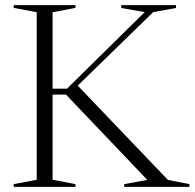

<svg xmlns="http://www.w3.org/2000/svg" viewBox="-20 -725 755 745"><path d="M631.5 -27 715 -10.5V0H462V-10.5L551.5 -27L236 -358H164.5V-381H240L541.5 -678L450.5 -694V-705H663V-694L574.5 -678L254 -366L279 -395.5ZM184 -677.5V-27.5L273 -10.5V0H33V-10.5L122.5 -27.5V-677.5L33 -694.5V-705H273V-694.5Z"/></svg>

Font: Newsreader 60pt Light
Style: Regular
Weight: 300
Designer: Hugues Gentile
Foundry: Production Type
Version: Version 1.003